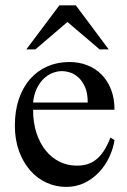

<svg xmlns="http://www.w3.org/2000/svg" viewBox="-20 -697 484 731"><path d="M416 -163.6Q411.1 -130.9 396 -98.9Q380.9 -66.9 357.4 -41.7Q334 -16.6 302.2 -1Q270.5 14.6 231.9 14.6Q192.4 14.6 156.7 -1.7Q121.1 -18.1 94.5 -48.6Q67.9 -79.1 52.2 -122.3Q36.6 -165.5 36.6 -218.8Q36.6 -275.4 52 -320.3Q67.4 -365.2 95 -396.5Q122.6 -427.7 160.6 -444.3Q198.7 -460.9 244.1 -460.9Q281.2 -460.9 312.7 -448.5Q344.2 -436 367.2 -412.6Q390.1 -389.2 403.1 -355.5Q416 -321.8 416 -279.3H106Q106 -229.5 119.1 -189.9Q132.3 -150.4 154.8 -123Q177.2 -95.7 206.8 -81.3Q236.3 -66.9 269 -66.4Q291 -65.9 309.8 -71Q328.6 -76.2 344.7 -88.6Q360.8 -101.1 374.8 -121.8Q388.7 -142.6 400.4 -173.3ZM314 -306.6Q314 -343.8 303.2 -366.9Q292.5 -390.1 277.3 -403.3Q262.2 -416.5 245.6 -421.4Q229 -426.3 216.8 -426.3Q197.3 -426.3 178.5 -418.5Q159.7 -410.6 144.5 -395.5Q129.4 -380.4 119.1 -357.9Q108.9 -335.4 106 -306.6ZM359.4 -508.8 236.8 -613.3 114.7 -508.8H80.1L206.1 -676.8H268.6L394 -508.8Z"/></svg>

Font: Doulos SIL Afr
Style: Regular
Weight: 400
Designer: Walt Agee, Victor Gaultney, Peter Martin, Debbi Hosken, Becca Hirsbrunner
Foundry: SIL International
Version: Version 5.000